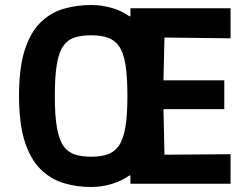

<svg xmlns="http://www.w3.org/2000/svg" viewBox="-20 -734 993 767"><path d="M344 13Q285 13 233 -3Q181 -19 141 -59Q101 -99 78.5 -170Q56 -241 56 -352Q56 -462 78.5 -533Q101 -604 141 -643.5Q181 -683 233 -698.5Q285 -714 344 -714Q386 -714 426 -702.5Q466 -691 497 -669H562L501 -608V-701H901V-581L637 -584L633 -413H876V-298H633L637 -116L901 -118V0H501V-94L562 -33H497Q466 -11 426 1Q386 13 344 13ZM344 -108Q382 -108 409 -117Q436 -126 454 -151Q472 -176 480.5 -224Q489 -272 489 -350Q489 -428 481 -476.5Q473 -525 455 -550Q437 -575 409.5 -584Q382 -593 344 -593Q305 -593 277.5 -584Q250 -575 232.5 -550Q215 -525 207 -476.5Q199 -428 199 -350Q199 -271 207.5 -223.5Q216 -176 233.5 -151Q251 -126 278.5 -117Q306 -108 344 -108Z"/></svg>

Font: Ruda ExtraBold
Style: Regular
Weight: 800
Designer: Mariela Monsalve and Angelina Sanchez
Foundry: Mariela Monsalve and Angelina Sanchez
Version: Version 2.000